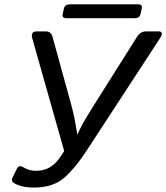

<svg xmlns="http://www.w3.org/2000/svg" viewBox="-20 -844 761 879"><path d="M284.7 -760.7Q262.7 -760.7 267.1 -780.3L272.5 -804.7Q277.3 -824.2 299.3 -824.2H611.8Q633.8 -824.2 628.9 -804.7L623.5 -780.3Q619.1 -760.7 597.2 -760.7ZM127.9 -668Q118.7 -700.2 148.4 -700.2H190.4Q213.4 -700.2 220.2 -676.3L306.2 -364.3Q314.5 -334.5 321.8 -297.1Q329.1 -259.8 333.5 -230H335.4Q352.1 -268.1 374.8 -305.4Q397.5 -342.8 416 -372.1L607.9 -676.3Q623 -700.2 648.4 -700.2H706.1Q732.9 -700.2 711.9 -668L381.3 -161.6Q323.7 -72.8 272.7 -29.1Q221.7 14.6 136.2 14.6Q75.2 14.6 43 -6.8Q29.3 -15.6 37.6 -31.7L57.6 -71.8Q66.4 -90.3 85.9 -78.6Q113.3 -62 142.6 -62Q182.1 -62 209 -78.6Q235.8 -95.2 253.4 -121.6L273.9 -152.3Z"/></svg>

Font: Istok Web
Style: BoldItalic
Weight: 700
Italic angle: -13°
Designer: Andrey V. Panov
Foundry: Andrey V. Panov
Version: Version 1.0.2g